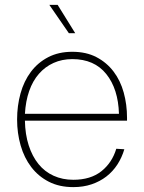

<svg xmlns="http://www.w3.org/2000/svg" viewBox="-20 -754 590 786"><path d="M280 12Q223 12 180 -10Q137 -32 108 -70Q79 -108 64.5 -158.5Q50 -209 50 -265Q50 -321 64 -371.5Q78 -422 106.5 -460Q135 -498 177.5 -520Q220 -542 276 -542Q333 -542 375 -520Q417 -498 445 -461Q473 -424 486.5 -375Q500 -326 500 -272V-260H82Q83 -204 97.5 -159Q112 -114 137.5 -82.5Q163 -51 199.5 -34.5Q236 -18 280 -18Q351 -18 395 -53Q439 -88 456 -145L489 -143Q479 -109 460.5 -80.5Q442 -52 415.5 -31.5Q389 -11 355 0.5Q321 12 280 12ZM467 -288Q464 -390 415 -451Q366 -512 276 -512Q234 -512 199.5 -496.5Q165 -481 139.5 -452Q114 -423 99.5 -381.5Q85 -340 82 -288ZM262 -618 182 -734H216L288 -618Z"/></svg>

Font: Geist Thin
Style: Regular
Weight: 400
Designer: Basement.studio, Andrés Briganti, Mateo Zaragoza
Foundry: Basement.studio, Vercel, Andrés Briganti, Guido Ferreyra, Mateo Zaragoza
Version: Version 1.401